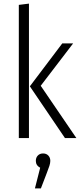

<svg xmlns="http://www.w3.org/2000/svg" viewBox="-20 -763 446 1061"><path d="M140 -743V0H84V-736ZM384 -523 205 -289 402 0H339L145 -286L324 -523ZM258 126Q258 138 253 153.5Q248 169 239 192L206 278H173L202 164Q178 151 178 126Q178 108 189 96.5Q200 85 218 85Q236 85 247 96.5Q258 108 258 126Z"/></svg>

Font: Fira Sans Extra Condensed Light
Style: Regular
Weight: 300
Width: 1
Designer: Carrois Corporate & Edenspiekermann AG
Foundry: Carrois Corporate GbR & Edenspiekermann AG
Version: Version 4.203